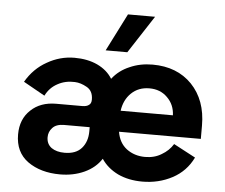

<svg xmlns="http://www.w3.org/2000/svg" viewBox="-52 -783 1000 854"><g transform="rotate(5 448.0 -356.5)"><path d="M606.4 -723.6Q576.2 -723.6 485.4 -723.6Q463.9 -681.6 400.4 -555.7Q423.8 -555.7 497.1 -555.7Q524.4 -597.7 606.4 -723.6ZM856.4 -259.8Q856.4 -373 790 -442.4Q723.6 -510.7 614.3 -510.7Q558.6 -510.7 512.7 -490.2Q465.8 -470.7 435.5 -431.6Q413.1 -468.8 368.2 -490.2Q324.2 -510.7 265.6 -510.7Q201.2 -510.7 143.6 -477.5Q85.9 -445.3 50.8 -384.8Q83 -367.2 146.5 -331.1Q165 -368.2 200.2 -386.7Q234.4 -405.3 276.4 -403.3Q302.7 -402.3 330.1 -386.7Q358.4 -371.1 358.4 -332Q358.4 -314.5 347.7 -307.6Q337.9 -299.8 318.4 -299.8Q279.3 -299.8 202.1 -299.8Q131.8 -299.8 88.9 -258.8Q44.9 -217.8 44.9 -149.4Q44.9 -70.3 101.6 -29.3Q159.2 11.7 246.1 11.7Q305.7 11.7 354.5 -10.7Q403.3 -33.2 429.7 -74.2Q456.1 -34.2 503.9 -10.7Q551.8 11.7 613.3 11.7Q686.5 11.7 747.1 -20.5Q807.6 -52.7 837.9 -115.2Q805.7 -132.8 740.2 -167Q721.7 -136.7 689.5 -118.2Q658.2 -98.6 616.2 -98.6Q568.4 -98.6 533.2 -125Q499 -151.4 491.2 -200.2Q612.3 -200.2 856.4 -200.2Q856.4 -214.8 856.4 -259.8ZM490.2 -293.9Q497.1 -342.8 528.3 -373Q560.5 -404.3 609.4 -404.3Q658.2 -404.3 689.5 -373Q721.7 -341.8 723.6 -293.9Q646.5 -293.9 490.2 -293.9ZM359.4 -190.4Q359.4 -144.5 334 -115.2Q308.6 -85.9 257.8 -85.9Q221.7 -85.9 199.2 -101.6Q176.8 -118.2 176.8 -148.4Q176.8 -172.9 193.4 -190.4Q210 -209 246.1 -209Q283.2 -209 359.4 -209Q359.4 -204.1 359.4 -190.4Z"/></g></svg>

Font: BM-Biotif
Style: Bold
Weight: 400
Designer: Deni Anggara
Version: Version 1.000;PS 001.000;hotconv 1.0.88;makeotf.lib2.5.64776